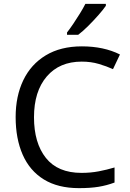

<svg xmlns="http://www.w3.org/2000/svg" viewBox="-20 -964 672 994"><path d="M403 -645Q288 -645 222 -568Q156 -491 156 -357Q156 -224 217.5 -146.5Q279 -69 402 -69Q449 -69 491 -77Q533 -85 573 -97V-19Q533 -4 490.5 3Q448 10 389 10Q280 10 207 -35Q134 -80 97.5 -163Q61 -246 61 -358Q61 -466 100.5 -548.5Q140 -631 217 -677.5Q294 -724 404 -724Q517 -724 601 -682L565 -606Q532 -621 491.5 -633Q451 -645 403 -645ZM528 -934Q516 -916 491 -887.5Q466 -859 437.5 -830.5Q409 -802 385 -784H327V-796Q342 -815 359.5 -841Q377 -867 394 -894.5Q411 -922 422 -944H528Z"/></svg>

Font: Noto Sans Warang Citi
Style: Regular
Weight: 400
Designer: Mangu Purty
Foundry: Mangu Purty
Version: Version 3.002; ttfautohint (v1.8.4.7-5d5b)